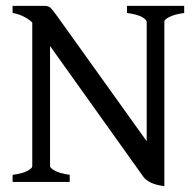

<svg xmlns="http://www.w3.org/2000/svg" viewBox="-20 -614 663 648"><path d="M601.6 -570.3Q567.9 -565.4 551.3 -556.6Q534.7 -547.9 534.7 -541V-15.1L475.1 -33.7V-541Q475.1 -546.4 460.7 -555.7Q446.3 -564.9 408.7 -570.3V-594.2H601.6ZM534.7 14.2Q506.3 10.7 489 2.2Q471.7 -6.3 464.4 -16.6L110.8 -512.2Q91.8 -539.6 69.3 -553Q46.9 -566.4 22.5 -570.3V-594.2H129.4Q143.6 -594.2 150.1 -588.1Q156.7 -582 174.3 -557.6L478 -133.3Q484.9 -124.5 498.3 -106.7Q511.7 -88.9 523.2 -74.2Q534.7 -59.6 534.7 -59.6ZM22.5 0V-23.9Q56.6 -28.3 72.8 -37.4Q88.9 -46.4 88.9 -52.7V-560.5L148.9 -575.7V-52.7Q148.9 -47.4 164.3 -38.3Q179.7 -29.3 215.3 -23.9V0Z"/></svg>

Font: Namdhinggo
Style: Regular
Weight: 400
Designer: Victor Gaultney
Foundry: SIL International
Version: Version 3.001